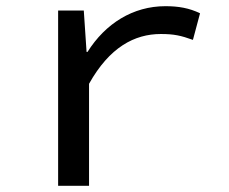

<svg xmlns="http://www.w3.org/2000/svg" viewBox="-20 -601 740 621"><path d="M168 -567V0H268V-330C334 -448 415 -491 500 -491C543 -491 565 -486 604 -472L627 -558C592 -575 557 -581 515 -581C410 -581 321 -525 263 -433H260L251 -567Z"/></svg>

Font: Kawkab Mono Light
Style: Bold
Weight: 400
Monospace: yes
Designer: Abdullah Arif
Foundry: Abdullah Arif
Version: Version 1.000;PS 000.500;hotconv 1.0.88;makeotf.lib2.5.64775